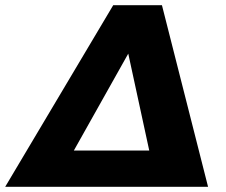

<svg xmlns="http://www.w3.org/2000/svg" viewBox="-79 -721 872 741"><path d="M724 0H-59L358 -701H546ZM497 -140 416 -514 206 -140Z"/></svg>

Font: Argentum Novus
Style: Bold Italic
Weight: 700
Designer: Julieta Ulanovsky (font) & Cristiano Sobral (main changes)
Foundry: Julieta Ulanovsky (font) & Cristiano Sobral (main changes)
Version: Version 3.00;November 27, 2020;FontCreator 13.0.0.2655 64-bi